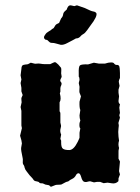

<svg xmlns="http://www.w3.org/2000/svg" viewBox="-20 -684 523 719"><path d="M57.1 -401.9 60.1 -425.8Q60.1 -433.6 63 -438Q67.4 -441.9 75.2 -442.4Q83 -442.9 85 -443.8L95.2 -449.2L108.9 -445.8Q112.8 -444.8 118.7 -445.8Q124.5 -446.8 132.3 -445.3Q140.1 -443.8 147.9 -443.8H168Q180.7 -450.2 184.6 -451.2Q188.5 -452.1 198.2 -442.4Q207 -432.6 208.5 -430.2Q210 -426.8 209.5 -418.9Q209 -411.1 209 -409.2L210.9 -397Q210.9 -395 207.5 -388.7Q203.6 -381.3 208 -377Q212.4 -372.6 209.5 -365.2Q206.1 -358.4 206.1 -353.5V-340.8L204.1 -334.5Q210.4 -311.5 203.1 -300.8V-267.1Q206.1 -264.2 206.1 -258.8V-225.1Q206.1 -223.1 207.5 -218.8Q209 -213.9 208.5 -210.4Q208 -207 207 -203.6Q203.6 -191.4 209 -180.2L206.1 -164.1L209 -157.2V-149.9Q209 -131.8 215.8 -127Q222.7 -122.1 239.3 -122.1Q255.9 -122.1 271 -152.8Q277.8 -167 277.8 -168.5V-187L280.8 -203.1Q277.8 -206.1 277.8 -210Q276.9 -213.9 277.8 -223.1L280.8 -232.9Q277.8 -241.7 277.8 -252L280.8 -272Q276.9 -280.3 277.8 -303.2L283.2 -323.2L277.8 -336.9Q276.9 -339.8 277.3 -347.7Q277.8 -355.5 277.8 -358.9L274.9 -373L277.8 -384.8Q277.8 -394 274.9 -397V-409.2Q273.9 -434.1 279.3 -439Q284.7 -443.8 310.1 -442.9L331.5 -449.2L350.6 -445.8Q361.8 -445.8 373 -445.8Q386.2 -450.2 395.5 -450.2Q404.8 -450.2 407.2 -446.3Q410.6 -441.4 416 -440.9H420.9Q424.8 -439.9 426.8 -435.5Q428.7 -431.2 429.2 -410.2V-392.1Q424.8 -383.3 424.8 -377.9L427.7 -362.3L423.8 -348.1Q422.9 -337.4 425.8 -323.2L423.8 -306.2Q423.8 -297.4 429.2 -293.9Q429.2 -293 426.8 -280.8L429.2 -261.2Q429.2 -259.8 426.8 -252.4L429.2 -243.2L423.8 -225.1Q422.9 -223.1 424.3 -219.2Q425.8 -215.3 423.8 -203.6Q421.9 -191.9 423.8 -171.9L425.8 -157.2Q421.4 -143.6 425.8 -129.9Q422.9 -120.6 423.8 -107.9V-89.8L429.2 -79.1L425.8 -43L429.2 -30.8L423.8 -16.1V-10.7Q423.8 -6.3 422.9 -4.9Q413.1 4.9 398.9 2.4Q384.8 0 382.8 0L368.2 2L355 -2.9Q342.8 -3.9 332 -1L318.8 -4.9Q315.9 -5.9 307.6 -3.4Q299.8 -1 293.9 -3.9Q288.1 -6.8 284.2 -20.5Q280.3 -34.2 274.9 -35.2Q268.1 -35.2 264.6 -28.3Q259.8 -18.6 250.5 -14.2Q241.2 -9.8 238.3 -6.8Q235.4 -3.9 232.4 -3.9Q229 -3.9 210 6.8Q206.1 7.8 198.7 7.8Q191.4 7.8 188 8.8L171.9 15.1Q167.5 15.1 164.1 9.8Q161.1 8.8 156.2 8.3Q149.4 7.8 145 4.9Q140.6 2 134.8 2.4Q129.4 2.9 127 -0.5Q124.5 -3.9 116.7 -4.9Q108.4 -5.9 105.5 -10.7Q103 -15.1 98.1 -20Q92.8 -24.9 90.8 -27.8Q86.9 -33.2 80.6 -41Q74.2 -48.3 72.3 -55.7Q70.8 -63 69.8 -64Q69.8 -64.9 68.4 -66.4Q66.9 -67.9 65.9 -70.8Q64.9 -73.7 65.4 -81.5Q65.9 -88.9 64.9 -91.8Q58.1 -122.6 59.1 -129.9L62 -147L60.1 -158.7L55.2 -175.8L62 -204.1L60.1 -213.9V-269L57.1 -283.2L61 -300.8L60.1 -311.5V-316.9L64.9 -328.1L60.1 -341.8Q60.1 -348.6 60.1 -355Q57.1 -372.1 57.1 -373L60.1 -386.2ZM231.9 -653.8Q237.3 -666.5 247.1 -663.6Q256.8 -661.1 258.3 -661.1L268.1 -664.1Q269 -664.1 276.9 -661.1L297.9 -653.8Q321.3 -642.1 329.1 -641.1Q336.9 -640.1 340.8 -634.8Q345.7 -623 318.4 -587.9Q314.5 -582 306.6 -571.3Q298.3 -559.6 291.5 -556.2Q285.2 -552.7 282.7 -549.3Q275.4 -540 264.2 -540Q261.7 -538.1 252.9 -533.7Q244.1 -529.3 231.4 -522.5Q218.8 -515.6 208 -516.1L189.9 -521Q189 -521 182.1 -522.9Q168.9 -522.9 166 -525.9Q163.1 -528.8 161.6 -529.8Q160.2 -531.2 158.2 -533.2Q156.2 -535.2 150.9 -535.2Q139.2 -542 149.9 -555.2Q153.8 -561.5 162.6 -566.4Q171.4 -571.3 172.9 -573.2Q173.8 -575.2 177.7 -576.7Q181.6 -578.1 185.1 -585.4Q188.5 -592.3 194.3 -594.7Q200.2 -597.2 201.2 -598.1L209 -615.2Q215.3 -621.6 216.3 -629.4Q217.3 -637.2 223.1 -642.1Q229 -647 230 -648.4Q231 -649.9 231 -651.4Q231 -652.8 231.9 -653.8Z"/></svg>

Font: AntiqueNobleBoldCondensed
Style: BoldCondensed
Weight: 700
Version: Version 001.000